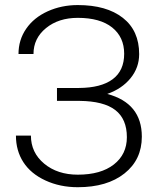

<svg xmlns="http://www.w3.org/2000/svg" viewBox="-20 -741 635 770"><path d="M478 -525.4Q478 -592.3 429.7 -630.9Q381.3 -669.4 292 -669.4Q214.8 -669.4 164.6 -628.4Q114.3 -587.4 114.3 -524.4H54.2Q54.2 -581.1 85 -625.7Q115.7 -670.4 171.1 -695.6Q226.6 -720.7 292 -720.7Q407.2 -720.7 472.7 -669.4Q538.1 -618.2 538.1 -523.9Q538.1 -469.7 503.4 -427.2Q468.8 -384.8 410.2 -364.3Q548.8 -327.1 548.8 -192.9Q548.8 -100.6 479.2 -45.4Q409.7 9.8 292 9.8Q220.7 9.8 162.1 -17.3Q103.5 -44.4 73.7 -90.6Q43.9 -136.7 43.9 -197.3H104Q104 -128.9 157.2 -84.7Q210.4 -40.5 292 -40.5Q384.3 -40.5 436.5 -81.3Q488.8 -122.1 488.8 -190.9Q488.8 -263.7 442.4 -299.6Q396 -335.4 299.3 -336.4H208.5V-388.2H296.4Q385.3 -388.7 431.6 -423.1Q478 -457.5 478 -525.4Z"/></svg>

Font: SteelSelectRoboto
Style: Regular
Weight: 300
Designer: Google
Version: Version 2.137; 2017